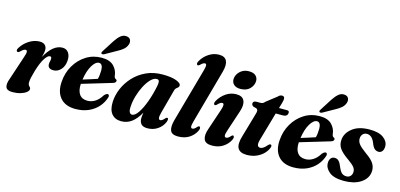

<svg xmlns="http://www.w3.org/2000/svg" viewBox="-66 -1155 3309 1588"><g transform="rotate(15 1588.0 -361.0)"><path d="M38 -322.5Q29 -323 27 -332.8Q25 -342.5 33.5 -355.5Q60.5 -399 103.8 -426Q147 -453 192.5 -453Q222.5 -453 237.8 -438Q253 -423 253 -398Q253 -384 249.8 -368.2Q246.5 -352.5 241.5 -335Q306.5 -453 387.5 -453Q421.5 -453 439.5 -427Q457.5 -401 454.5 -360Q451 -310.5 423.8 -281.5Q396.5 -252.5 362 -252.5Q312.5 -252.5 312.5 -292.5Q312.5 -305 315.8 -316.5Q319 -328 319 -340Q319 -357.5 305 -357.5Q286.5 -357.5 262 -320.5Q237.5 -283.5 214.5 -207.5Q204 -171 198.5 -146.2Q193 -121.5 193 -103.5Q193 -83 204.2 -73.2Q215.5 -63.5 215.5 -52Q215.5 -37.5 197.5 -23.2Q179.5 -9 148.8 0.2Q118 9.5 80 9.5Q33.5 9.5 23.2 -16.8Q13 -43 31.5 -91.5L99 -295Q111.5 -330 110 -343.5Q108.5 -357 96.5 -357Q88.5 -357 78.5 -351Q68.5 -345 51.5 -328Q44 -322 38 -322.5Z M859.5 -156.5Q846 -110 813.8 -72.5Q781.5 -35 732.2 -12.8Q683 9.5 619 9.5Q532.5 9.5 489 -41.5Q445.5 -92.5 452.5 -180.5Q458 -257 494.5 -319.5Q531 -382 590 -419.2Q649 -456.5 723.5 -456.5Q792 -456.5 826 -421.8Q860 -387 864.5 -338Q867 -320.5 879 -316Q888.5 -312 889 -303Q889 -295.5 883.8 -289.5Q878.5 -283.5 864 -279Q847.5 -274 818 -265.2Q788.5 -256.5 752.2 -245.5Q716 -234.5 678.8 -223.5Q641.5 -212.5 610 -203Q606.5 -145 628.8 -113.5Q651 -82 698 -82Q731.5 -82 762.8 -101.2Q794 -120.5 818.5 -161Q837.5 -181.5 850 -178.5Q862.5 -175 859.5 -156.5ZM711.5 -410Q681.5 -410 653.5 -363.2Q625.5 -316.5 614.5 -241Q645.5 -250.5 678.5 -261Q711.5 -271.5 735.5 -279.5Q744 -309.5 744.5 -354Q744.5 -380 736.2 -395Q728 -410 711.5 -410ZM779 -612.5Q801 -646.5 824.2 -665.5Q847.5 -684.5 874.5 -681Q900.5 -678.5 908.8 -659.5Q917 -640.5 909.5 -620Q901 -595.5 881.5 -578.2Q862 -561 832.5 -545.5L732 -489Q725.5 -486 719 -486Q712.5 -486 709.5 -490.5Q706.5 -495.5 709 -501.5Q711.5 -507.5 716.5 -514.5Z M1314.5 -147.5Q1304.5 -110.5 1307.5 -96.8Q1310.5 -83 1322 -83Q1337.5 -83 1360.5 -110Q1367.5 -117 1372.5 -116.5Q1389.5 -116 1377.5 -82.5Q1360 -41 1322.2 -15.8Q1284.5 9.5 1236 9.5Q1199 9.5 1182.8 -8.2Q1166.5 -26 1166.5 -57.5Q1166.5 -77 1172 -107Q1139.5 -49 1100.5 -19.8Q1061.5 9.5 1011 9.5Q958.5 9.5 929.5 -25.5Q900.5 -60.5 903.5 -128.5Q906 -185.5 930.2 -242.8Q954.5 -300 998.8 -347.8Q1043 -395.5 1105 -424.2Q1167 -453 1245 -453Q1320.5 -453 1362.8 -436.8Q1405 -420.5 1403.5 -400Q1402.5 -388.5 1395.5 -383Q1388.5 -377.5 1380.8 -371Q1373 -364.5 1369 -350ZM1057 -131.5Q1054 -96.5 1062.2 -81.2Q1070.5 -66 1083 -66Q1109 -66 1136.2 -106Q1163.5 -146 1187.2 -211.2Q1211 -276.5 1226 -352.5Q1230.5 -377 1227.5 -390.8Q1224.5 -404.5 1207.5 -404.5Q1182.5 -404.5 1157 -378.8Q1131.5 -353 1109.8 -312Q1088 -271 1073.8 -223.2Q1059.5 -175.5 1057 -131.5Z M1718.5 -606 1592 -149Q1581 -110 1583 -97Q1585 -84 1596 -84Q1604 -84 1612.8 -89.5Q1621.5 -95 1633.5 -109.5Q1641.5 -117 1647 -117Q1654.5 -116.5 1657 -106.8Q1659.5 -97 1650.5 -79Q1631 -40 1592 -15.2Q1553 9.5 1497.5 9.5Q1443.5 9.5 1431.2 -23Q1419 -55.5 1435.5 -115L1563.5 -573.5Q1573 -607 1571.2 -619.8Q1569.5 -632.5 1559 -632.5Q1551.5 -632.5 1542.5 -627.5Q1533.5 -622.5 1519 -608Q1510 -601 1504.5 -601.5Q1497.5 -602 1495.2 -611.2Q1493 -620.5 1501.5 -636Q1525.5 -678.5 1566.2 -705.2Q1607 -732 1653.5 -732Q1703.5 -732 1719.2 -699Q1735 -666 1718.5 -606Z M1894 -504Q1858.5 -504 1839.2 -521.5Q1820 -539 1820 -566Q1820 -589.5 1833.2 -611.8Q1846.5 -634 1870.5 -648.8Q1894.5 -663.5 1927.5 -663.5Q1966.5 -663.5 1985.5 -645.8Q2004.5 -628 2004.5 -601.5Q2004.5 -564 1975.5 -534Q1946.5 -504 1894 -504ZM1881 -145Q1869.5 -111.5 1871.2 -97.8Q1873 -84 1885.5 -84Q1893.5 -84 1902.5 -89.5Q1911.5 -95 1924.5 -110Q1931 -117 1936.5 -116.5Q1943.5 -116.5 1946 -106.5Q1948.5 -96.5 1940 -79Q1919.5 -39.5 1880.8 -15Q1842 9.5 1788.5 9.5Q1732 9.5 1718.8 -24.8Q1705.5 -59 1725.5 -115.5L1786 -295.5Q1806 -353.5 1781.5 -353.5Q1773.5 -353.5 1764 -347.5Q1754.5 -341.5 1739 -325.5Q1732 -319.5 1727 -320Q1719.5 -320.5 1717.2 -329.5Q1715 -338.5 1723 -354.5Q1748 -398.5 1788.2 -425.8Q1828.5 -453 1876.5 -453Q1928.5 -453 1944.2 -417.8Q1960 -382.5 1940.5 -325Z M2063.5 -383.5 2037.5 -390.5Q2022.5 -399.5 2022.5 -413Q2022.5 -436 2052 -436H2085.5Q2097 -436 2104.8 -439.5Q2112.5 -443 2122.5 -454.5L2211.5 -524Q2225.5 -540 2243.5 -540Q2265.5 -540 2265.5 -517.5Q2265.5 -511.5 2264 -502.5Q2262.5 -493.5 2258.5 -480L2245 -434H2315.5Q2332.5 -434 2332.5 -417Q2332.5 -401 2321.8 -392.2Q2311 -383.5 2293 -383.5H2230.5L2163 -148Q2150.5 -106.5 2156.5 -91.2Q2162.5 -76 2179.5 -76Q2205 -76 2236 -114Q2243.5 -121 2247.2 -123.2Q2251 -125.5 2255 -125Q2269 -124.5 2264.5 -104Q2255.5 -75.5 2231.2 -49.5Q2207 -23.5 2169.8 -7Q2132.5 9.5 2086.5 9.5Q2028 9.5 2009 -25.2Q1990 -60 2013.5 -134.5L2071 -333.5Q2078.5 -356 2076.8 -366.8Q2075 -377.5 2063.5 -383.5Z M2726 -156.5Q2712.5 -110 2680.2 -72.5Q2648 -35 2598.8 -12.8Q2549.5 9.5 2485.5 9.5Q2399 9.5 2355.5 -41.5Q2312 -92.5 2319 -180.5Q2324.5 -257 2361 -319.5Q2397.5 -382 2456.5 -419.2Q2515.5 -456.5 2590 -456.5Q2658.5 -456.5 2692.5 -421.8Q2726.5 -387 2731 -338Q2733.5 -320.5 2745.5 -316Q2755 -312 2755.5 -303Q2755.5 -295.5 2750.2 -289.5Q2745 -283.5 2730.5 -279Q2714 -274 2684.5 -265.2Q2655 -256.5 2618.8 -245.5Q2582.5 -234.5 2545.2 -223.5Q2508 -212.5 2476.5 -203Q2473 -145 2495.2 -113.5Q2517.5 -82 2564.5 -82Q2598 -82 2629.2 -101.2Q2660.5 -120.5 2685 -161Q2704 -181.5 2716.5 -178.5Q2729 -175 2726 -156.5ZM2578 -410Q2548 -410 2520 -363.2Q2492 -316.5 2481 -241Q2512 -250.5 2545 -261Q2578 -271.5 2602 -279.5Q2610.5 -309.5 2611 -354Q2611 -380 2602.8 -395Q2594.5 -410 2578 -410ZM2645.5 -612.5Q2667.5 -646.5 2690.8 -665.5Q2714 -684.5 2741 -681Q2767 -678.5 2775.2 -659.5Q2783.5 -640.5 2776 -620Q2767.5 -595.5 2748 -578.2Q2728.5 -561 2699 -545.5L2598.5 -489Q2592 -486 2585.5 -486Q2579 -486 2576 -490.5Q2573 -495.5 2575.5 -501.5Q2578 -507.5 2583 -514.5Z M2928.5 -32.5Q2950.5 -32.5 2963.8 -47Q2977 -61.5 2977 -83.5Q2977.5 -104.5 2962.8 -123.2Q2948 -142 2907 -171Q2854 -207.5 2831.2 -239Q2808.5 -270.5 2811.5 -313.5Q2816 -372.5 2869.8 -414.5Q2923.5 -456.5 3017 -456.5Q3095.5 -456.5 3135.2 -427.2Q3175 -398 3176 -356.5Q3176 -328 3164.2 -312.8Q3152.5 -297.5 3133 -297.5Q3112.5 -297.5 3097.8 -311Q3083 -324.5 3070 -360Q3046 -416 3004 -416Q2982 -416 2968.2 -400.8Q2954.5 -385.5 2954.5 -362Q2954 -339 2970.2 -317Q2986.5 -295 3035.5 -259.5Q3093 -220 3110.5 -186.5Q3128 -153 3122 -114.5Q3113 -59.5 3058.5 -25Q3004 9.5 2919 9.5Q2833.5 9.5 2793 -23.2Q2752.5 -56 2752.5 -99.5Q2752.5 -124.5 2764.2 -140Q2776 -155.5 2797.5 -155.5Q2819.5 -155.5 2834 -139.5Q2848.5 -123.5 2861 -90.5Q2874.5 -58 2890.2 -45.2Q2906 -32.5 2928.5 -32.5Z"/></g></svg>

Font: Fraunces 144pt S050
Style: Bold Italic
Weight: 700
Italic angle: -16°
Version: Version 1.000; ttfautohint (v1.8.3)